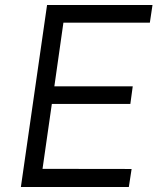

<svg xmlns="http://www.w3.org/2000/svg" viewBox="-20 -743 634 763"><path d="M63 0 167 -723H586L575.5 -653H232L196 -400H507.5L498 -330H186L149 -72L503 -71.5L492 0Z"/></svg>

Font: Public Sans Thin Light
Style: Italic
Weight: 300
Italic angle: -8°
Version: Version 2.001